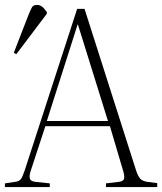

<svg xmlns="http://www.w3.org/2000/svg" viewBox="-26 -759 658 779"><path d="M-6 0V-15L34 -21Q51 -23 58 -31.5Q65 -40 74 -67L287 -723H317L525 -71Q533 -45 542.5 -34.5Q552 -24 573 -21L612 -16V0H404V-15L455 -21Q475 -23 477.5 -34.5Q480 -46 473 -68L420 -247H158L99 -67Q92 -47 95 -35Q98 -23 119 -21L176 -15V0ZM164 -268H412L290 -660H289ZM40 -539 30 -545 91 -702Q99 -721 104 -730Q109 -739 125 -739Q135 -739 144 -732.5Q153 -726 164 -710V-703Z"/></svg>

Font: Literata 60pt ExtraLight
Style: Regular
Weight: 250
Designer: Latin by Veronika Burian and Jose Scaglione. Greek by Irene Vlachou. Cyrillic by Vera Evstafieva.
Foundry: TypeTogether
Version: Version 3.103;gftools[0.9.29]